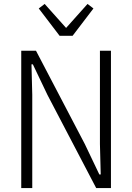

<svg xmlns="http://www.w3.org/2000/svg" viewBox="-20 -956 672 976"><path d="M221 -474 147 -629H140L144 -474V0H88V-698H163L411 -224L485 -69H492L488 -224V-698H544V0H469ZM283 -774 177 -913 207 -936 316 -814 425 -936 455 -913 349 -774Z"/></svg>

Font: IBM Plex Sans Cond Light
Style: Regular
Weight: 300
Width: 3
Designer: Mike Abbink, Paul van der Laan, Pieter van Rosmalen
Foundry: Bold Monday
Version: Version 1.3